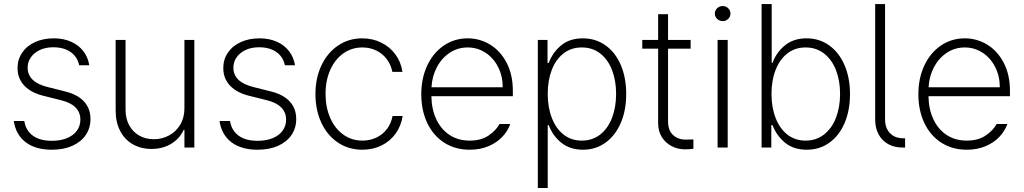

<svg xmlns="http://www.w3.org/2000/svg" viewBox="-20 -727 5043 946"><path d="M242.2 -494.1Q205.6 -494.1 177 -481Q148.4 -467.8 132.3 -444.8Q116.2 -421.9 116.2 -393.6Q116.2 -322.3 215.8 -297.9L297.9 -277.3Q361.3 -262.2 393.6 -227.3Q425.8 -192.4 425.8 -140.6Q425.8 -96.2 402.6 -62Q379.4 -27.8 336.4 -8.5Q293.5 10.7 235.4 10.7Q155.3 10.7 106.7 -26.1Q58.1 -63 47.9 -130.9H99.6Q107.4 -83.5 142.3 -58.3Q177.2 -33.2 235.4 -33.2Q277.3 -33.2 309.3 -46.1Q341.3 -59.1 358.6 -82.8Q376 -106.4 376 -137.7Q376 -173.3 352.1 -197.5Q328.1 -221.7 280.3 -233.4L198.2 -253.9Q133.8 -269 100.1 -304.7Q66.4 -340.3 66.4 -391.6Q66.4 -434.1 89.1 -467.5Q111.8 -501 152.3 -519.5Q192.9 -538.1 245.1 -538.1Q293.5 -538.1 330.8 -521.2Q368.2 -504.4 390.9 -474.6Q413.6 -444.8 419.9 -405.3H370.1Q361.3 -447.3 327.9 -470.7Q294.4 -494.1 242.2 -494.1Z M888.7 -530.3H937.5V0H888.7V-86.9H884.8Q865.7 -44.4 824 -18.8Q782.2 6.8 726.6 6.8Q674.8 6.8 634.8 -15.9Q594.7 -38.6 572.3 -81.3Q549.8 -124 549.8 -182.6V-530.3H598.6V-185.5Q598.6 -142.6 616.5 -109.9Q634.3 -77.1 666 -59.1Q697.8 -41 738.3 -41Q778.3 -41 812.7 -59.6Q847.2 -78.1 867.9 -112.5Q888.7 -147 888.7 -193.4Z M1255.9 -494.1Q1219.2 -494.1 1190.7 -481Q1162.1 -467.8 1146 -444.8Q1129.9 -421.9 1129.9 -393.6Q1129.9 -322.3 1229.5 -297.9L1311.5 -277.3Q1375 -262.2 1407.2 -227.3Q1439.5 -192.4 1439.5 -140.6Q1439.5 -96.2 1416.3 -62Q1393.1 -27.8 1350.1 -8.5Q1307.1 10.7 1249 10.7Q1168.9 10.7 1120.4 -26.1Q1071.8 -63 1061.5 -130.9H1113.3Q1121.1 -83.5 1156 -58.3Q1190.9 -33.2 1249 -33.2Q1291 -33.2 1323 -46.1Q1355 -59.1 1372.3 -82.8Q1389.6 -106.4 1389.6 -137.7Q1389.6 -173.3 1365.7 -197.5Q1341.8 -221.7 1293.9 -233.4L1211.9 -253.9Q1147.5 -269 1113.8 -304.7Q1080.1 -340.3 1080.1 -391.6Q1080.1 -434.1 1102.8 -467.5Q1125.5 -501 1166 -519.5Q1206.5 -538.1 1258.8 -538.1Q1307.1 -538.1 1344.5 -521.2Q1381.8 -504.4 1404.5 -474.6Q1427.2 -444.8 1433.6 -405.3H1383.8Q1375 -447.3 1341.6 -470.7Q1308.1 -494.1 1255.9 -494.1Z M1534.2 -263.7Q1534.2 -341.8 1563.5 -404.3Q1592.8 -466.8 1645.3 -502.4Q1697.8 -538.1 1764.6 -538.1Q1815.4 -538.1 1857.9 -517.3Q1900.4 -496.6 1928 -459.2Q1955.6 -421.9 1962.9 -373H1913.1Q1906.7 -407.2 1886.5 -434.6Q1866.2 -461.9 1835 -477.5Q1803.7 -493.2 1765.6 -493.2Q1712.9 -493.2 1671.6 -463.9Q1630.4 -434.6 1607.2 -382.6Q1584 -330.6 1584 -264.6Q1584 -198.7 1606.9 -146.2Q1629.9 -93.8 1671.1 -64Q1712.4 -34.2 1765.6 -34.2Q1803.2 -34.2 1834.5 -49.1Q1865.7 -64 1886.5 -91.3Q1907.2 -118.7 1914.1 -155.3H1963.9Q1956.5 -106.9 1929.4 -69.1Q1902.3 -31.2 1859.9 -10.3Q1817.4 10.7 1765.6 10.7Q1697.3 10.7 1644.8 -24.7Q1592.3 -60.1 1563.2 -122.6Q1534.2 -185.1 1534.2 -263.7Z M2055.7 -262.7Q2055.7 -341.3 2085 -404.1Q2114.3 -466.8 2166.5 -502.4Q2218.8 -538.1 2284.2 -538.1Q2344.2 -538.1 2395 -507.1Q2445.8 -476.1 2476.3 -417.5Q2506.8 -358.9 2506.8 -280.3V-252.9H2105.5Q2106.4 -189 2129.6 -139.4Q2152.8 -89.8 2195.1 -62Q2237.3 -34.2 2293.9 -34.2Q2350.1 -34.2 2387 -59.1Q2423.8 -84 2441.4 -116.2H2494.1Q2482.4 -82 2455.1 -53Q2427.7 -23.9 2386.5 -6.6Q2345.2 10.7 2293.9 10.7Q2222.7 10.7 2168.5 -24.2Q2114.3 -59.1 2085 -121.3Q2055.7 -183.6 2055.7 -262.7ZM2457 -296.9Q2457 -351.6 2434.3 -396.5Q2411.6 -441.4 2372.1 -467.3Q2332.5 -493.2 2284.2 -493.2Q2235.8 -493.2 2196.3 -467.3Q2156.7 -441.4 2132.8 -396.5Q2108.9 -351.6 2106 -296.9Z M2629.9 -530.3H2677.7V-417H2683.6Q2703.6 -469.7 2745.4 -503.9Q2787.1 -538.1 2851.6 -538.1Q2915 -538.1 2963.6 -503.4Q3012.2 -468.8 3038.8 -406.5Q3065.4 -344.2 3065.4 -263.7Q3065.4 -183.6 3038.6 -121.3Q3011.7 -59.1 2963.4 -24.2Q2915 10.7 2852.5 10.7Q2788.6 10.7 2745.8 -23.7Q2703.1 -58.1 2683.6 -110.4H2678.7V199.2H2629.9ZM2846.7 -34.2Q2898.9 -34.2 2937.3 -64.2Q2975.6 -94.2 2995.6 -146.7Q3015.6 -199.2 3015.6 -264.6Q3015.6 -329.6 2995.6 -381.6Q2975.6 -433.6 2937.5 -463.4Q2899.4 -493.2 2846.7 -493.2Q2794.4 -493.2 2756.6 -463.9Q2718.8 -434.6 2698.7 -382.8Q2678.7 -331.1 2678.7 -264.6Q2678.7 -198.2 2699 -145.8Q2719.2 -93.3 2757.1 -63.7Q2794.9 -34.2 2846.7 -34.2Z M3382.8 -487.3H3271.5V-129.9Q3271.5 -84.5 3296.1 -61.8Q3320.8 -39.1 3358.4 -39.1L3396.5 -40V5.9Q3381.8 8.8 3354.5 8.8Q3319.8 8.8 3289.8 -6.6Q3259.8 -22 3241.2 -51Q3222.7 -80.1 3222.7 -120.1V-487.3H3144.5V-530.3H3222.7V-657.2H3271.5V-530.3H3382.8Z M3515.6 -530.3H3565.4V0H3515.6ZM3502 -660.2Q3502 -675.3 3513.4 -686.3Q3524.9 -697.3 3541 -697.3Q3556.6 -697.3 3567.9 -686.3Q3579.1 -675.3 3579.1 -660.2Q3579.1 -645 3567.9 -634Q3556.6 -623 3541 -623Q3524.9 -623 3513.4 -634Q3502 -645 3502 -660.2Z M3732.4 -707H3782.2V-417H3786.1Q3805.7 -469.7 3847.9 -503.9Q3890.1 -538.1 3954.1 -538.1Q4017.1 -538.1 4065.7 -503.2Q4114.3 -468.3 4141.1 -406Q4168 -343.8 4168 -263.7Q4168 -183.1 4141.4 -120.8Q4114.7 -58.6 4066.4 -23.9Q4018.1 10.7 3955.1 10.7Q3890.6 10.7 3848.6 -23.4Q3806.6 -57.6 3786.1 -110.4H3780.3V0H3732.4ZM3949.2 -34.2Q4001.5 -34.2 4040 -64.2Q4078.6 -94.2 4098.9 -146.7Q4119.1 -199.2 4119.1 -264.6Q4119.1 -329.6 4098.9 -381.6Q4078.6 -433.6 4040 -463.4Q4001.5 -493.2 3949.2 -493.2Q3897.5 -493.2 3859.6 -463.9Q3821.8 -434.6 3801.5 -382.6Q3781.2 -330.6 3781.2 -264.6Q3781.2 -198.2 3801.5 -145.8Q3821.8 -93.3 3859.6 -63.7Q3897.5 -34.2 3949.2 -34.2Z M4428.7 -45.9H4439.5V0H4427.7Q4387.2 0 4356.4 -16.8Q4325.7 -33.7 4308.8 -65.2Q4292 -96.7 4292 -138.7V-707H4340.8V-138.7Q4340.8 -96.2 4365 -71Q4389.2 -45.9 4428.7 -45.9Z M4504.9 -262.7Q4504.9 -341.3 4534.2 -404.1Q4563.5 -466.8 4615.7 -502.4Q4668 -538.1 4733.4 -538.1Q4793.5 -538.1 4844.2 -507.1Q4895 -476.1 4925.5 -417.5Q4956.1 -358.9 4956.1 -280.3V-252.9H4554.7Q4555.7 -189 4578.9 -139.4Q4602.1 -89.8 4644.3 -62Q4686.5 -34.2 4743.2 -34.2Q4799.3 -34.2 4836.2 -59.1Q4873 -84 4890.6 -116.2H4943.4Q4931.6 -82 4904.3 -53Q4877 -23.9 4835.7 -6.6Q4794.4 10.7 4743.2 10.7Q4671.9 10.7 4617.7 -24.2Q4563.5 -59.1 4534.2 -121.3Q4504.9 -183.6 4504.9 -262.7ZM4906.2 -296.9Q4906.2 -351.6 4883.5 -396.5Q4860.8 -441.4 4821.3 -467.3Q4781.7 -493.2 4733.4 -493.2Q4685.1 -493.2 4645.5 -467.3Q4606 -441.4 4582 -396.5Q4558.1 -351.6 4555.2 -296.9Z"/></svg>

Font: Pretendard GOV ExtraLight
Style: Regular
Weight: 200
Designer: Base glyphs from Inter by Rasmus Andersson; Hangeul glyphs from Noto Sans CJK(Source Han Sans) by Jang Soo-young and Kan
Foundry: Kil Hyung-jin
Version: Version 1.309